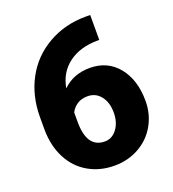

<svg xmlns="http://www.w3.org/2000/svg" viewBox="-133 -824 845 936"><g transform="rotate(-20 289.5 -355.5)"><path d="M440.9 -721.2V-591.8H433.6Q341.3 -591.8 282 -547.6Q222.7 -503.4 209 -424.8Q264.6 -479.5 349.6 -479.5Q441.9 -479.5 496.6 -412.1Q551.3 -344.7 551.3 -235.4Q551.3 -167.5 519.3 -110.8Q487.3 -54.2 429.9 -22.2Q372.6 9.8 302.7 9.8Q227.1 9.8 167.5 -24.7Q107.9 -59.1 74.7 -123Q41.5 -187 40.5 -270.5V-336.4Q40.5 -446.3 87.6 -533.9Q134.8 -621.6 222.2 -671.4Q309.6 -721.2 416 -721.2ZM292.5 -353.5Q259.8 -353.5 237.8 -338.4Q215.8 -323.2 205.1 -301.3V-252Q205.1 -117.2 298.3 -117.2Q335.9 -117.2 361.1 -150.9Q386.2 -184.6 386.2 -235.4Q386.2 -287.6 360.6 -320.6Q335 -353.5 292.5 -353.5Z"/></g></svg>

Font: Roboto
Style: Regular
Weight: 900
Designer: Google
Version: Version 2.001171; 2014